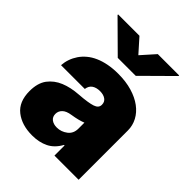

<svg xmlns="http://www.w3.org/2000/svg" viewBox="-220 -899 1030 1030"><g transform="rotate(45 295.5 -384.0)"><path d="M50.8 -247.2Q78.5 -283.7 122.5 -301.8Q166.5 -320 224.4 -323.9Q258.9 -326.3 283 -330.1Q307.2 -333.8 322.1 -338.8Q350.9 -348.4 350.9 -372.2V-373.6Q350.9 -394.9 334.5 -406.2Q318.2 -417.6 292.6 -417.6Q264.6 -417.6 247 -405.5Q229.4 -393.5 225.9 -367.9H45.5Q49 -417.6 77.4 -459.9Q91.6 -480.8 112.2 -498Q132.8 -515.3 160 -527.3Q187.1 -539.4 221.1 -546Q255 -552.6 295.5 -552.6Q354 -552.6 400.6 -538.7Q447.1 -524.9 479.6 -500.7Q512.1 -476.6 529.5 -443.9Q546.9 -411.2 546.9 -373.6V0H363.6V-76.7H359.4Q334.5 -30.9 294.7 -11.2Q255 8.5 201.7 8.5Q123.6 8.5 73.9 -30.5Q24.1 -69.6 24.1 -150.6Q24.1 -210.6 50.8 -247.2ZM69.6 -772.7V-777H231.5L301.1 -698.9L370.7 -777H532.7V-772.7L369.3 -610.8H233ZM265.6 -115.1Q298.7 -115.1 325.6 -135.7Q352.3 -155.9 352.3 -193.2V-238.6Q337.4 -232.6 318 -227.6Q298.7 -222.7 274.1 -218.8Q240.1 -213.8 224.4 -198.3Q208.8 -182.9 208.8 -161.9Q208.8 -139.2 224.8 -127.1Q240.8 -115.1 265.6 -115.1Z"/></g></svg>

Font: Inter P Black
Style: Regular
Weight: 900
Designer: Rasmus Andersson
Foundry: rsms
Version: Version 3.018;git-588b23468